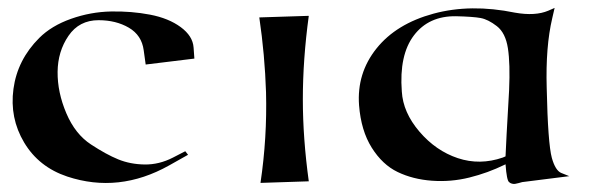

<svg xmlns="http://www.w3.org/2000/svg" viewBox="-20 -458 1506 485"><path d="M348 -295 343 -331Q338 -369 305.5 -388Q273 -407 229 -407Q180 -407 153 -367.5Q126 -328 125.5 -276.5Q125 -225 147.5 -172Q170 -119 210 -93Q248 -68 278.5 -55.5Q309 -43 345.5 -42.5Q382 -42 417 -60L448 -76L455 -67L407 -40Q280 31 150 -12Q78 -36 41 -98Q4 -160 14 -233.5Q24 -307 79 -362Q110 -393 159.5 -410.5Q209 -428 260.5 -429Q312 -430 359 -421Q406 -412 436.5 -389.5Q467 -367 469 -338L471 -310Z M635 -414 760 -418Q745 -308 745 -207Q745 -109 760 0L638 4Q655 -110 652 -225Q649 -319 635 -414Z M1257 -63Q1258 -92 1266 -230Q1269 -297 1263 -336Q1257 -375 1235 -392Q1213 -409 1194 -412.5Q1175 -416 1132 -417Q1063 -418 1025.5 -368.5Q988 -319 995 -227Q998 -174 1039.5 -125.5Q1081 -77 1136.5 -58.5Q1192 -40 1250 -60ZM1257 -43 1255 -42Q1212 -21 1165.5 -9.5Q1119 2 1071 -1.5Q1023 -5 984.5 -23.5Q946 -42 919 -85Q892 -128 887 -192Q881 -273 931 -335.5Q981 -398 1075 -423.5Q1169 -449 1281 -426Q1332 -417 1365 -431L1381 -438L1375 -412Q1358 -340 1361 -236Q1364 -96 1374 -59Q1383 -27 1398 -21L1418 -13L1299 2Q1296 3 1290 4.5Q1284 6 1281 6.5Q1278 7 1273.5 6Q1269 5 1266 2Q1260 -2 1257 -43Z"/></svg>

Font: Roman Uncial Modern
Style: Medium
Weight: 500
Version: Version 001.000